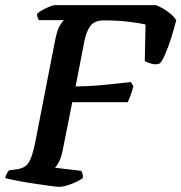

<svg xmlns="http://www.w3.org/2000/svg" viewBox="-31 -724 703 744"><path d="M198 0Q189 0 160 -4Q131 -8 95 -13.5Q59 -19 29 -25Q-1 -31 -11 -34Q-6 -53 4 -64L35 -68Q67 -73 80.5 -94.5Q94 -116 105 -170L182 -565Q190 -607 201 -625Q212 -643 217 -646H119Q117 -651 114.5 -657Q112 -663 113 -671Q120 -678 134 -685.5Q148 -693 161.5 -698.5Q175 -704 181 -704H573Q597 -695 619 -679Q641 -663 652 -646Q644 -614 633 -579Q622 -544 610 -516Q598 -488 588 -478Q572 -472 554.5 -477.5Q537 -483 530 -487L533 -629Q514 -634 469.5 -639.5Q425 -645 372 -645Q334 -645 318.5 -622.5Q303 -600 296 -565L262 -389Q323 -390 377 -395.5Q431 -401 476 -406L486 -390Q479 -364 473 -349.5Q467 -335 464 -328H249L212 -142Q207 -116 198 -98Q189 -80 182 -74L284 -62Q286 -58 288.5 -51.5Q291 -45 290 -34Q272 -21 244 -10.5Q216 0 198 0Z"/></svg>

Font: Texturina SemiBold
Style: Italic
Weight: 600
Italic angle: -11°
Designer: Guillermo Torres Carreño
Foundry: Omnibus-Type
Version: Version 1.002; ttfautohint (v1.8.3)